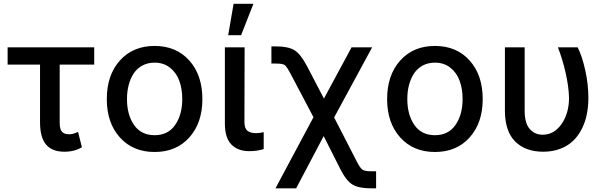

<svg xmlns="http://www.w3.org/2000/svg" viewBox="-20 -797 3220 1021"><path d="M481 -545.4V-453.6H297.4V-143.1Q297.4 -123 301.8 -110.4Q306.2 -97.7 314.5 -92Q322.8 -86.4 330.6 -84.7Q338.4 -83 349.6 -83Q368.7 -83 395 -95.7L415.5 -14.2Q377.4 9.8 322.3 9.8Q257.8 9.8 225.3 -27.8Q192.9 -65.4 192.9 -146.5V-453.6H20.5V-545.4Z M547.9 -270Q547.9 -397.5 617.4 -475.1Q687 -552.7 802.2 -552.7Q917.5 -552.7 986.8 -475.1Q1056.2 -397.5 1056.2 -270Q1056.2 -143.6 986.8 -66.2Q917.5 11.2 802.2 11.2Q687 11.2 617.4 -66.2Q547.9 -143.6 547.9 -270ZM802.2 -78.1Q873.5 -78.1 911.4 -132.6Q949.2 -187 949.2 -270.5Q949.2 -324.2 933.6 -367.2Q918 -410.2 884 -437Q850.1 -463.9 802.2 -463.9Q765.6 -463.9 737.1 -448.5Q708.5 -433.1 690.9 -406.2Q673.3 -379.4 664.3 -345Q655.3 -310.5 655.3 -270.5Q655.3 -186.5 692.9 -132.3Q730.5 -78.1 802.2 -78.1Z M1193.4 -609.9 1222.2 -776.9H1327.6L1262.2 -609.9ZM1175.8 -545.4H1280.8L1279.8 -147Q1280.3 -113.3 1296.4 -101.1Q1312.5 -88.9 1340.8 -88.9Q1359.4 -88.9 1382.3 -94.2V-4.4Q1348.6 6.8 1305.7 6.8Q1245.1 6.8 1210.4 -28.6Q1175.8 -64 1175.8 -141.1Z M1444.8 204.6 1647 -173.8 1525.9 -403.3Q1504.9 -443.4 1493.9 -451.2Q1482.9 -459 1447.8 -459H1423.3V-550.3H1447.8Q1513.7 -550.3 1546.4 -529.5Q1579.1 -508.8 1612.3 -445.8L1702.6 -272.9L1849.6 -545.4H1959L1756.8 -172.4L1877.9 63Q1895.5 97.7 1908.2 105.7Q1920.9 113.8 1955.6 113.8H1980V204.6H1955.6Q1888.7 204.6 1855.5 185.1Q1822.3 165.5 1791.5 105.5L1701.2 -73.2L1554.7 204.6Z M2038.6 -270Q2038.6 -397.5 2108.2 -475.1Q2177.7 -552.7 2293 -552.7Q2408.2 -552.7 2477.5 -475.1Q2546.9 -397.5 2546.9 -270Q2546.9 -143.6 2477.5 -66.2Q2408.2 11.2 2293 11.2Q2177.7 11.2 2108.2 -66.2Q2038.6 -143.6 2038.6 -270ZM2293 -78.1Q2364.3 -78.1 2402.1 -132.6Q2439.9 -187 2439.9 -270.5Q2439.9 -324.2 2424.3 -367.2Q2408.7 -410.2 2374.8 -437Q2340.8 -463.9 2293 -463.9Q2256.3 -463.9 2227.8 -448.5Q2199.2 -433.1 2181.6 -406.2Q2164.1 -379.4 2155 -345Q2146 -310.5 2146 -270.5Q2146 -186.5 2183.6 -132.3Q2221.2 -78.1 2293 -78.1Z M2665 -545.4H2770V-207.5Q2770 -141.6 2797.1 -111.1Q2824.2 -80.6 2865.2 -80.6Q2926.8 -80.6 2966.3 -137.7Q3005.9 -194.8 3005.9 -276.9Q3004.4 -336.4 2988 -408.9Q2971.7 -481.4 2946.8 -545.4H3051.8Q3075.7 -498.5 3092.3 -423.1Q3108.9 -347.7 3108.9 -276.9Q3108.9 -230 3100.3 -188.2Q3091.8 -146.5 3073 -109.9Q3054.2 -73.2 3026.4 -46.9Q2998.5 -20.5 2958.3 -5.4Q2918 9.8 2868.7 9.8Q2773.9 9.8 2719.5 -44.7Q2665 -99.1 2665 -209Z"/></svg>

Font: Interop Med
Style: Regular
Weight: 500
Designer: Rasmus Andersson, Google, Jang Haemin
Foundry: jhaemin
Version: Version 1.007